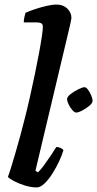

<svg xmlns="http://www.w3.org/2000/svg" viewBox="-20 -820 425 840"><path d="M141 0Q116.5 0 89.5 -8.2Q62.5 -16.5 41.8 -27.5Q21 -38.5 14.5 -46Q20 -59.5 28.2 -86.5Q36.5 -113.5 47 -149Q57.5 -184.5 68.2 -224.2Q79 -264 88.5 -302Q100 -347 111.2 -396.8Q122.5 -446.5 132.5 -495.2Q142.5 -544 150.5 -586.5Q158.5 -629 163 -659.8Q167.5 -690.5 167.5 -703Q167.5 -714.5 160.2 -718.2Q153 -722 140.5 -722H84Q84 -733 86.8 -745.2Q89.5 -757.5 91.5 -764Q106.5 -771 131.8 -779.5Q157 -788 183 -794Q209 -800 227.5 -800Q256.5 -800 274.5 -782.5Q292.5 -765 292.5 -740.5Q292.5 -737.5 288.2 -718Q284 -698.5 278.5 -676.5L135 -73L146 -66Q157 -76 171.8 -96Q186.5 -116 201.5 -138.5Q216.5 -161 226.5 -177Q235.5 -177 245.2 -172.5Q255 -168 257.5 -163Q251.5 -142 238.8 -114.5Q226 -87 209.2 -60.5Q192.5 -34 174.5 -17Q156.5 0 141 0ZM313 -327.5Q306 -327.5 296.6 -338.3Q287.1 -349.2 280.3 -363.1Q273.5 -377 273.5 -386.3Q273.5 -396.7 289 -408.6Q304.5 -420.5 322.9 -429.5Q341.2 -438.5 349.6 -438.5Q357 -438.5 365 -427.6Q373 -416.7 379 -402.7Q385 -388.7 385 -378.3Q385 -369 371.1 -357.4Q357.1 -345.7 340.1 -336.6Q323 -327.5 313 -327.5Z"/></svg>

Font: Texturina Medium
Style: Italic
Weight: 500
Italic angle: -11°
Designer: Guillermo Torres Carreño
Foundry: Omnibus-Type
Version: Version 1.002